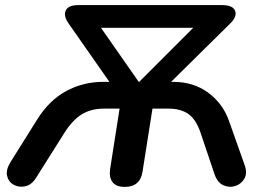

<svg xmlns="http://www.w3.org/2000/svg" viewBox="-20 -725 1049 753"><path d="M469 8Q436 8 421.5 -10.5Q407 -29 412 -63L449 -299H388Q337 -299 300.5 -276.5Q264 -254 232 -203L121 -27Q104 0 79.5 5.5Q55 11 34.5 0Q14 -11 8 -34.5Q2 -58 21 -89L125 -255Q172 -331 239 -367.5Q306 -404 385 -404H409L249 -633Q228 -663 238 -684Q248 -705 287 -705H851Q893 -705 902 -682.5Q911 -660 882 -632L651 -404H659Q739 -404 796.5 -361.5Q854 -319 878 -251L939 -79Q951 -46 938.5 -24.5Q926 -3 902.5 4.5Q879 12 856 1.5Q833 -9 822 -40L767 -203Q750 -255 720 -277Q690 -299 640 -299H578L539 -52Q530 8 469 8ZM524 -404H526L738 -616H376Z"/></svg>

Font: Nunito
Style: Bold Italic
Weight: 700
Italic angle: -9°
Designer: Vernon Adams
Foundry: Vernon Adams
Version: Version 3.601; ttfautohint (v1.8.2.53-6de2)